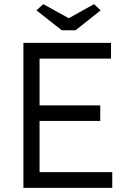

<svg xmlns="http://www.w3.org/2000/svg" viewBox="-20 -907 615 927"><path d="M93 -700H516V-624H171V-398H464V-323H171V-76H522V0H93ZM312 -819 434 -887 466 -857 345 -761H278L156 -857L189 -887Z"/></svg>

Font: Lexend HM
Style: Regular
Weight: 400
Designer: Bonnie Shaver-Troup, Thomas Jockin, Octavio Pardo
Foundry: Lexend
Version: Version 1.091